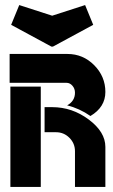

<svg xmlns="http://www.w3.org/2000/svg" viewBox="-20 -738 448 758"><path d="M348 -640 189 -554H183L24 -640L56 -718L186 -676L316 -718ZM186 -315Q265 -315 330.5 -266Q396 -217 396 -158V0H276V-141Q276 -172 254 -194Q232 -216 201 -216H156V-315ZM21 0V-396H141V0ZM337 -280Q294 -310 245 -322Q276 -339 276 -372Q276 -388 266 -399.5Q256 -411 243 -411H18V-525H246Q308 -525 352 -480.5Q396 -436 396 -375Q396 -315 337 -280Z"/></svg>

Font: BroshK
Style: Medium
Weight: 500
Designer: gluk
Foundry: gluk
Version: Version 0.60